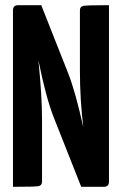

<svg xmlns="http://www.w3.org/2000/svg" viewBox="-20 -720 470 740"><path d="M288 -680Q288 -695 302.5 -697.5Q317 -700 400 -700V-20Q400 0 380 0H293L187 -268Q157 -344 128 -488Q142 -350 142 -260V-20Q142 -5 128 -2.5Q114 0 30 0V-680Q30 -700 50 -700H139L243 -437Q271 -365 301 -230Q288 -338 288 -447Z"/></svg>

Font: Yanone Kaffeesatz Bold
Style: Regular
Weight: 700
Designer: Yanone (Cyrillic: Daniel Pouzeot)
Foundry: Yanone
Version: Version 1.003;PS 001.003;hotconv 1.0.88;makeotf.lib2.5.64775